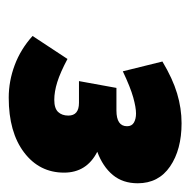

<svg xmlns="http://www.w3.org/2000/svg" viewBox="-18 -830 446 451"><g transform="rotate(90 205.5 -605.0)"><path d="M210 -402Q171 -402 133.5 -416Q96 -430 65 -458L119 -540Q151 -523 173.5 -516Q196 -509 215 -509Q235 -509 243.5 -518Q252 -527 252 -542Q252 -567 222 -567H171L187 -655H240Q277 -655 277 -680Q277 -691 268.5 -696Q260 -701 247 -701Q233 -701 209.5 -694.5Q186 -688 148 -670L125 -763Q165 -787 200 -797.5Q235 -808 270 -808Q332 -808 371.5 -781Q411 -754 411 -705Q411 -670 391.5 -646.5Q372 -623 337 -610Q386 -585 386 -532Q386 -474 338.5 -438Q291 -402 210 -402Z"/></g></svg>

Font: Celebes Black
Style: Italic
Weight: 900
Italic angle: -10°
Designer: Anugrah Pasau
Foundry: Lafontype
Version: Version 1.000; ttfautohint (v1.8.4)